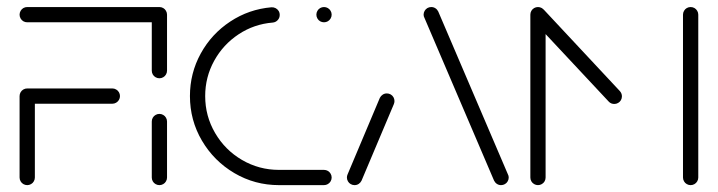

<svg xmlns="http://www.w3.org/2000/svg" viewBox="-20 -539 2090 559"><path d="M81.5 -259.3V-22.2Q81.5 -16.3 78.5 -11.1Q75.6 -5.9 70.4 -3Q65.2 0 59.3 0Q53.3 0 48.1 -3Q43 -5.9 40 -11.1Q37 -16.3 37 -22.2V-259.3ZM329.3 -259.3Q329.3 -253.3 326.3 -248.1Q323.3 -243 318.1 -240Q313 -237 307 -237H59.3Q53.3 -237 48.1 -240Q43 -243 40 -248.1Q37 -253.3 37 -259.3Q37 -265.2 40 -270.4Q43 -275.6 48.1 -278.5Q53.3 -281.5 59.3 -281.5H307Q313 -281.5 318.1 -278.5Q323.3 -275.6 326.3 -270.4Q329.3 -265.2 329.3 -259.3ZM444.1 0Q438.1 0 433 -3Q427.8 -5.9 424.8 -11.1Q421.9 -16.3 421.9 -22.2V-185.2Q421.9 -191.1 424.8 -196.3Q427.8 -201.5 433 -204.4Q438.1 -207.4 444.1 -207.4Q450 -207.4 455.2 -204.4Q460.4 -201.5 463.3 -196.3Q466.3 -191.1 466.3 -185.2V-22.2Q466.3 -16.3 463.3 -11.1Q460.4 -5.9 455.2 -3Q450 0 444.1 0ZM37 -496.3Q37 -502.2 40 -507.4Q43 -512.6 48.1 -515.6Q53.3 -518.5 59.3 -518.5H444.1V-474.1H59.3Q53.3 -474.1 48.1 -477Q43 -480 40 -485.2Q37 -490.4 37 -496.3ZM444.1 -311.1Q438.1 -311.1 433 -314.1Q427.8 -317 424.8 -322.2Q421.9 -327.4 421.9 -333.3V-496.3Q421.9 -502.2 424.8 -507.4Q427.8 -512.6 433 -515.6Q438.1 -518.5 444.1 -518.5Q450 -518.5 455.2 -515.6Q460.4 -512.6 463.3 -507.4Q466.3 -502.2 466.3 -496.3V-333.3Q466.3 -327.4 463.3 -322.2Q460.4 -317 455.2 -314.1Q450 -311.1 444.1 -311.1Z M533 -259.3Q533 -325.9 564.4 -383.1Q595.9 -440.4 650.4 -476.3Q704.8 -512.2 770.4 -517.8Q776.7 -518.1 782.2 -515.4Q787.8 -512.6 791.1 -507.4Q794.4 -502.2 794.4 -495.6Q794.4 -486.7 788.5 -480.4Q782.6 -474.1 774.1 -473.3Q719.6 -468.9 674.6 -439.1Q629.6 -409.3 603.5 -361.9Q577.4 -314.4 577.4 -259.3Q577.4 -201.1 606.3 -151.7Q635.2 -102.2 684.6 -73.3Q734.1 -44.4 792.2 -44.4H923.3Q929.3 -44.4 934.4 -41.5Q939.6 -38.5 942.6 -33.3Q945.6 -28.1 945.6 -22.2Q945.6 -16.3 942.6 -11.1Q939.6 -5.9 934.4 -3Q929.3 0 923.3 0H792.2Q721.9 0 662.4 -35Q603 -70 568 -129.4Q533 -188.9 533 -259.3ZM901.1 -496.3Q901.1 -502.2 904.1 -507.4Q907 -512.6 912.2 -515.6Q917.4 -518.5 923.3 -518.5Q929.3 -518.5 934.4 -515.6Q939.6 -512.6 942.6 -507.4Q945.6 -502.2 945.6 -496.3Q945.6 -490.4 942.6 -485.2Q939.6 -480 934.4 -477Q929.3 -474.1 923.3 -474.1Q917.4 -474.1 912.2 -477Q907 -480 904.1 -485.2Q901.1 -490.4 901.1 -496.3Z M1012.2 0Q1006.3 0 1001.1 -3Q995.9 -5.9 993 -11.1Q990 -16.3 990 -22.2Q990 -26.7 991.9 -31.1L1085.9 -254.1Q1088.9 -260 1094.3 -263.5Q1099.6 -267 1106.3 -267Q1112.2 -267 1117.4 -264.1Q1122.6 -261.1 1125.6 -255.9Q1128.5 -250.7 1128.5 -244.8Q1128.5 -240.4 1126.7 -235.9L1032.6 -13Q1029.6 -7 1024.3 -3.5Q1018.9 0 1012.2 0ZM1461.1 -22.2Q1461.1 -16.3 1458.1 -11.1Q1455.2 -5.9 1450 -3Q1444.8 0 1438.9 0Q1432.2 0 1426.9 -3.5Q1421.5 -7 1418.5 -13L1215.6 -487.4Q1213.3 -491.5 1213.3 -496.3Q1213.3 -502.2 1216.3 -507.4Q1219.3 -512.6 1224.4 -515.6Q1229.6 -518.5 1235.6 -518.5Q1242.2 -518.5 1247.6 -515Q1253 -511.5 1255.9 -505.6L1458.9 -31.1Q1461.1 -27.4 1461.1 -22.2Z M1546.3 -518.5Q1552.2 -518.5 1557.4 -515.6Q1562.6 -512.6 1565.6 -507.4Q1568.5 -502.2 1568.5 -496.3V-22.2Q1568.5 -16.3 1565.6 -11.1Q1562.6 -5.9 1557.4 -3Q1552.2 0 1546.3 0Q1540.4 0 1535.2 -3Q1530 -5.9 1527 -11.1Q1524.1 -16.3 1524.1 -22.2V-496.3Q1524.1 -502.2 1527 -507.4Q1530 -512.6 1535.2 -515.6Q1540.4 -518.5 1546.3 -518.5ZM1790.7 -258.5Q1790.7 -252.6 1787.8 -247.4Q1784.8 -242.2 1779.6 -239.3Q1774.4 -236.3 1768.5 -236.3Q1763.7 -236.3 1759.4 -238.1Q1755.2 -240 1752.2 -243.3L1531.5 -479.3Q1528.5 -482.2 1527 -486.3Q1525.6 -490.4 1525.6 -494.8Q1525.6 -500.7 1528.5 -505.9Q1531.5 -511.1 1536.7 -514.1Q1541.9 -517 1547.8 -517Q1552.2 -517 1556.5 -515.2Q1560.7 -513.3 1564.1 -510L1784.8 -273.7Q1790.7 -267 1790.7 -258.5ZM1990.7 -518.5Q1996.7 -518.5 2001.9 -515.6Q2007 -512.6 2010 -507.4Q2013 -502.2 2013 -496.3V-22.2Q2013 -16.3 2010 -11.1Q2007 -5.9 2001.9 -3Q1996.7 0 1990.7 0Q1984.8 0 1979.6 -3Q1974.4 -5.9 1971.5 -11.1Q1968.5 -16.3 1968.5 -22.2V-496.3Q1968.5 -502.2 1971.5 -507.4Q1974.4 -512.6 1979.6 -515.6Q1984.8 -518.5 1990.7 -518.5Z"/></svg>

Font: 26F Galaxy Sans
Style: Regular
Weight: 400
Designer: C₂₉H₂₅N₃O₅
Version: Version 1.100;FEAKit 1.0